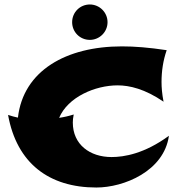

<svg xmlns="http://www.w3.org/2000/svg" viewBox="-20 -799 803 857"><path d="M734 -193C625 -113 534 -98 478 -98C381 -98 305 -154 305 -252C305 -261 306 -274 309 -288C287 -281 265 -276 244 -273C283 -366 405 -418 505 -418C558 -418 627 -402 710 -345C703 -382 701 -409 701 -433C701 -481 708 -529 724 -575C645 -587 581 -592 524 -592C276 -592 84 -484 60 -274C46 -277 31 -281 16 -286C55 -70 199 38 410 38C533 38 712 -35 734 -193ZM460 -700C460 -744 424 -779 381 -779C337 -779 302 -744 302 -700C302 -656 337 -621 381 -621C424 -621 460 -656 460 -700Z"/></svg>

Font: Shojumaru
Style: Regular
Weight: 400
Designer: Astigmatic (AOETI)
Foundry: Astigmatic (AOETI)
Version: Version 1.000